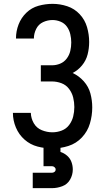

<svg xmlns="http://www.w3.org/2000/svg" viewBox="-20 -763 540 997"><path d="M150 214H250Q277 214 303.5 204Q330 194 344 169.5Q358 145 358 117Q358 97 351 78Q344 59 328.5 45.5Q313 32 294 26V0H206V100H250Q257 100 263 105Q269 110 269 117Q269 125 263 129.5Q257 134 250 134H150ZM252 8Q294 8 335 -5Q376 -18 405.5 -49.5Q435 -81 447 -122Q459 -163 459 -205Q459 -242 449.5 -277.5Q440 -313 415 -341Q390 -369 357 -384Q385 -398 406 -423.5Q427 -449 435 -480.5Q443 -512 443 -545Q443 -584 432 -622Q421 -660 394 -689Q367 -718 329.5 -730.5Q292 -743 253 -743Q216 -743 180 -733Q144 -723 117 -697Q90 -671 76.5 -636Q63 -601 63 -564V-563H156V-564Q156 -589 168 -613Q180 -637 203.5 -648Q227 -659 253 -659Q274 -659 294.5 -650.5Q315 -642 327.5 -624.5Q340 -607 345 -585.5Q350 -564 350 -543Q350 -543 350 -542.5Q350 -542 350 -542Q350 -520 345 -498.5Q340 -477 326.5 -459Q313 -441 292.5 -432.5Q272 -424 250 -424H192V-340H250Q275 -340 299 -331Q323 -322 338.5 -301.5Q354 -281 360 -256.5Q366 -232 366 -207Q366 -182 360 -158Q354 -134 339 -114Q324 -94 300.5 -85Q277 -76 252 -76Q224 -76 197 -87Q170 -98 155.5 -123Q141 -148 140 -177H47Q47 -138 62.5 -101Q78 -64 107.5 -38Q137 -12 175 -2Q213 8 252 8Z"/></svg>

Font: Iosevka SS08 Medium
Style: Regular
Weight: 500
Monospace: yes
Designer: Belleve Invis
Foundry: Belleve Invis
Version: Version 3.4.3; ttfautohint (v1.8.3)